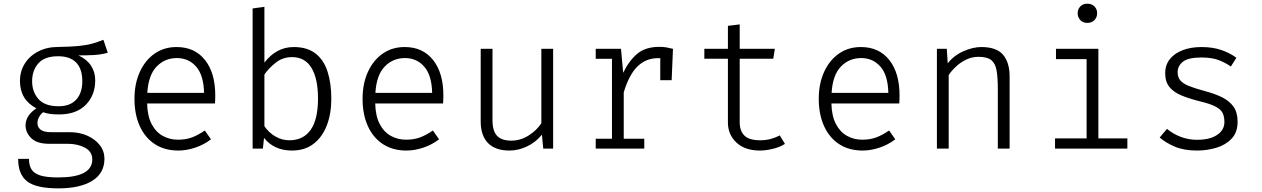

<svg xmlns="http://www.w3.org/2000/svg" viewBox="-20 -802 6809 1036"><path d="M537.9 -587.2 561.5 -517.4Q525.1 -507.2 486.2 -505.1Q447.2 -503.1 403.1 -503.1Q448.7 -482.1 471.3 -447.4Q493.8 -412.8 493.8 -368.7Q493.8 -288.2 442.8 -236.4Q391.8 -184.6 299 -184.6Q268.7 -184.6 249.7 -187.4Q230.8 -190.3 212.8 -196.4Q200 -186.7 191 -170.8Q182.1 -154.9 182.1 -137.4Q182.1 -116.4 198.7 -102.6Q215.4 -88.7 257.9 -88.7H357.4Q409.2 -88.7 451.5 -69.7Q493.8 -50.8 518.7 -18.5Q543.6 13.8 543.6 54.4Q543.6 132.8 477.7 173.6Q411.8 214.4 295.4 214.4Q174.4 214.4 126.2 176.4Q77.9 138.5 77.9 55.4H136.4Q136.4 89.2 149.5 111.3Q162.6 133.3 196.4 144.4Q230.3 155.4 293.3 155.4Q477.9 155.4 477.9 58.5Q477.9 15.9 438.5 -5.1Q399 -26.2 343.6 -26.2H244.1Q179.5 -26.2 148.7 -56.4Q117.9 -86.7 117.9 -125.6Q117.9 -178.5 176.4 -217.4Q87.7 -264.1 87.7 -364.6Q87.7 -417.4 113.8 -459Q140 -500.5 186.7 -524.6Q233.3 -548.7 294.9 -548.7Q365.1 -549.7 406.9 -554.1Q448.7 -558.5 477.7 -566.7Q506.7 -574.9 537.9 -587.2ZM293.3 -498.5Q220.5 -498.5 186.9 -460Q153.3 -421.5 153.3 -363.6Q153.3 -306.2 187.7 -267.4Q222.1 -228.7 296.4 -228.7Q358.5 -228.7 391.3 -264.6Q424.1 -300.5 424.1 -364.1Q424.1 -429.7 391.3 -464.1Q358.5 -498.5 293.3 -498.5Z M773.8 -243.6Q775.4 -175.9 798.2 -132.6Q821 -89.2 858.5 -68.7Q895.9 -48.2 940 -48.2Q982.6 -48.2 1015.6 -60.5Q1048.7 -72.8 1085.1 -97.9L1118.5 -50.3Q1081 -21.5 1034.1 -5.6Q987.2 10.3 942.6 10.3Q868.2 10.3 815.1 -24.6Q762.1 -59.5 733.8 -122.3Q705.6 -185.1 705.6 -268.7Q705.6 -350.8 734.4 -413.8Q763.1 -476.9 814.1 -512.6Q865.1 -548.2 932.8 -548.2Q1030.8 -548.2 1086.2 -478.2Q1141.5 -408.2 1141.5 -287.7Q1141.5 -273.8 1141 -262.8Q1140.5 -251.8 1140 -243.6ZM934.4 -488.7Q869.2 -488.7 824.9 -442.6Q780.5 -396.4 774.9 -301H1081Q1079 -395.9 1038.5 -442.3Q997.9 -488.7 934.4 -488.7Z M1406.7 -464.1Q1437.4 -504.6 1477.2 -526.4Q1516.9 -548.2 1565.1 -548.2Q1637.9 -548.2 1682.6 -513.3Q1727.2 -478.5 1747.4 -415.6Q1767.7 -352.8 1767.7 -269.2Q1767.7 -188.2 1743.3 -125.1Q1719 -62.1 1671.8 -25.9Q1624.6 10.3 1555.4 10.3Q1459 10.3 1404.6 -57.9L1398.5 0H1343.1V-756.4L1406.7 -765.1ZM1541.5 -45.1Q1616.4 -45.1 1656.2 -101.3Q1695.9 -157.4 1695.9 -270.3Q1695.9 -377.4 1660.8 -435.6Q1625.6 -493.8 1555.9 -493.8Q1505.6 -493.8 1467.7 -463.8Q1429.7 -433.8 1406.7 -400V-121Q1429.7 -86.7 1465.4 -65.9Q1501 -45.1 1541.5 -45.1Z M2004.6 -243.6Q2006.2 -175.9 2029 -132.6Q2051.8 -89.2 2089.2 -68.7Q2126.7 -48.2 2170.8 -48.2Q2213.3 -48.2 2246.4 -60.5Q2279.5 -72.8 2315.9 -97.9L2349.2 -50.3Q2311.8 -21.5 2264.9 -5.6Q2217.9 10.3 2173.3 10.3Q2099 10.3 2045.9 -24.6Q1992.8 -59.5 1964.6 -122.3Q1936.4 -185.1 1936.4 -268.7Q1936.4 -350.8 1965.1 -413.8Q1993.8 -476.9 2044.9 -512.6Q2095.9 -548.2 2163.6 -548.2Q2261.5 -548.2 2316.9 -478.2Q2372.3 -408.2 2372.3 -287.7Q2372.3 -273.8 2371.8 -262.8Q2371.3 -251.8 2370.8 -243.6ZM2165.1 -488.7Q2100 -488.7 2055.6 -442.6Q2011.3 -396.4 2005.6 -301H2311.8Q2309.7 -395.9 2269.2 -442.3Q2228.7 -488.7 2165.1 -488.7Z M2637.4 -538.5V-153.3Q2637.4 -95.9 2661.8 -69.5Q2686.2 -43.1 2739 -43.1Q2789.2 -43.1 2833.3 -71.5Q2877.4 -100 2901 -136.9V-538.5H2964.6V0H2911.3L2904.1 -75.4Q2871.3 -34.4 2824.1 -12.1Q2776.9 10.3 2729.7 10.3Q2651.8 10.3 2612.8 -30.5Q2573.8 -71.3 2573.8 -145.6V-538.5Z M3194.4 0V-53.3H3282.1V-484.6H3194.4V-538.5H3330.8L3342.6 -409.2Q3374.4 -474.9 3418.7 -512.1Q3463.1 -549.2 3538.5 -549.2Q3559.5 -549.2 3576.2 -546.2Q3592.8 -543.1 3611.3 -538.5L3604.1 -369.2H3542.6V-474.4L3543.6 -487.7Q3537.4 -488.2 3530.8 -488.2Q3465.6 -488.2 3420 -443.8Q3374.4 -399.5 3345.6 -303.6V-53.3H3456.4V0Z M4215.4 -25.6Q4188.7 -8.2 4150.8 1Q4112.8 10.3 4080.5 10.3Q3999.5 10.3 3953.6 -32.8Q3907.7 -75.9 3907.7 -141V-485.1H3780.5V-538.5H3907.7V-662.6L3971.3 -670.3V-538.5H4161L4152.3 -485.1H3971.3V-142.6Q3971.3 -95.9 3996.7 -70.5Q4022.1 -45.1 4082.1 -45.1Q4112.8 -45.1 4139 -52.3Q4165.1 -59.5 4187.7 -71.3Z M4466.2 -243.6Q4467.7 -175.9 4490.5 -132.6Q4513.3 -89.2 4550.8 -68.7Q4588.2 -48.2 4632.3 -48.2Q4674.9 -48.2 4707.9 -60.5Q4741 -72.8 4777.4 -97.9L4810.8 -50.3Q4773.3 -21.5 4726.4 -5.6Q4679.5 10.3 4634.9 10.3Q4560.5 10.3 4507.4 -24.6Q4454.4 -59.5 4426.2 -122.3Q4397.9 -185.1 4397.9 -268.7Q4397.9 -350.8 4426.7 -413.8Q4455.4 -476.9 4506.4 -512.6Q4557.4 -548.2 4625.1 -548.2Q4723.1 -548.2 4778.5 -478.2Q4833.8 -408.2 4833.8 -287.7Q4833.8 -273.8 4833.3 -262.8Q4832.8 -251.8 4832.3 -243.6ZM4626.7 -488.7Q4561.5 -488.7 4517.2 -442.6Q4472.8 -396.4 4467.2 -301H4773.3Q4771.3 -395.9 4730.8 -442.3Q4690.3 -488.7 4626.7 -488.7Z M5035.4 0V-538.5H5088.7L5093.8 -460Q5125.6 -502.1 5177.7 -525.1Q5229.7 -548.2 5274.9 -548.2Q5357.4 -548.2 5392.6 -506.2Q5427.7 -464.1 5427.7 -389.7V0H5364.1V-321.5Q5364.1 -383.1 5357.4 -421.5Q5350.8 -460 5328.7 -477.7Q5306.7 -495.4 5259.5 -495.4Q5223.6 -495.4 5192.1 -479.7Q5160.5 -464.1 5136.7 -441.3Q5112.8 -418.5 5099 -396.9V0Z M5846.7 -782.1Q5871.3 -782.1 5885.6 -767.2Q5900 -752.3 5900 -731.3Q5900 -708.7 5885.6 -693.6Q5871.3 -678.5 5846.7 -678.5Q5823.6 -678.5 5809.2 -693.6Q5794.9 -708.7 5794.9 -731.3Q5794.9 -752.3 5809.2 -767.2Q5823.6 -782.1 5846.7 -782.1ZM5906.7 -538.5V-55.4H6063.1V0H5672.8V-55.4H5843.1V-483.1H5677.9V-538.5Z M6439.5 -47.7Q6508.2 -47.7 6547.4 -74.1Q6586.7 -100.5 6586.7 -143.6Q6586.7 -170.3 6578.2 -190Q6569.7 -209.7 6541.8 -225.4Q6513.8 -241 6455.9 -254.9Q6397.9 -269.2 6355.6 -286.7Q6313.3 -304.1 6290.3 -332.3Q6267.2 -360.5 6267.2 -407.2Q6267.2 -451.8 6292.6 -483.3Q6317.9 -514.9 6362.3 -531.5Q6406.7 -548.2 6462.6 -548.2Q6525.6 -548.2 6572.6 -531.3Q6619.5 -514.4 6651.3 -490.3L6621.5 -443.1Q6591.8 -464.1 6555.4 -477.9Q6519 -491.8 6463.1 -491.8Q6391.8 -491.8 6363.1 -469.2Q6334.4 -446.7 6334.4 -412.3Q6334.4 -385.6 6348.5 -368.5Q6362.6 -351.3 6394.9 -338.2Q6427.2 -325.1 6482.1 -310.3Q6534.9 -296.4 6574.4 -276.9Q6613.8 -257.4 6635.9 -226.2Q6657.9 -194.9 6657.9 -145.1Q6657.9 -88.2 6625.9 -54.1Q6593.8 -20 6543.6 -4.9Q6493.3 10.3 6439 10.3Q6367.7 10.3 6318.7 -10.8Q6269.7 -31.8 6237.4 -60L6276.9 -106.7Q6308.7 -80 6350.3 -63.8Q6391.8 -47.7 6439.5 -47.7Z"/></svg>

Font: Fira Code Light
Style: Regular
Weight: 300
Monospace: yes
Designer: Carrois Corporate, Edenspiekermann AG, Nikita Prokopov
Foundry: Carrois Corporate, Edenspiekermann AG, Nikita Prokopov
Version: Version 6.000; ttfautohint (v1.8.2) -l 8 -r 50 -G 200 -x 14 